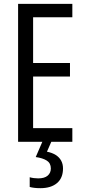

<svg xmlns="http://www.w3.org/2000/svg" viewBox="-20 -734 439 994"><path d="M354.5 0H73.7V-713.9H354.5V-644.5H151.4V-407.7H342.3V-337.9H151.4V-70.8H354.5ZM306.2 138.2Q306.2 187.5 275.1 213.9Q244.1 240.2 189 240.2Q171.9 240.2 157.7 238.5Q143.6 236.8 133.8 233.9V183.6Q143.6 186.5 155 188Q166.5 189.5 177.7 189.5Q210.4 189.5 226.8 175.3Q243.2 161.1 243.2 138.2Q243.2 110.8 222.2 97.4Q201.2 84 165 79.1L199.2 0H245.6L223.1 51.3Q250 56.6 268.6 68.4Q287.1 80.1 296.6 97.7Q306.2 115.2 306.2 138.2Z"/></svg>

Font: Open Sans Condensed
Style: Regular
Weight: 400
Width: 3
Designer: Monotype Design Team
Foundry: Monotype Imaging Inc.
Version: Version 3.000